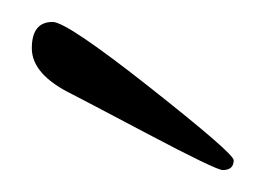

<svg xmlns="http://www.w3.org/2000/svg" viewBox="-20 -554 251 175"><path d="M193 -408Q193 -399 183 -399Q177 -399 114.5 -432Q52 -465 46 -468Q9 -486 9 -510Q9 -534 28 -534Q41 -534 117 -474Q193 -414 193 -408Z"/></svg>

Font: Great Vibes
Style: Regular
Weight: 400
Designer: Robert E. Leuschke
Foundry: Robert E. Leuschke
Version: Version 1.001